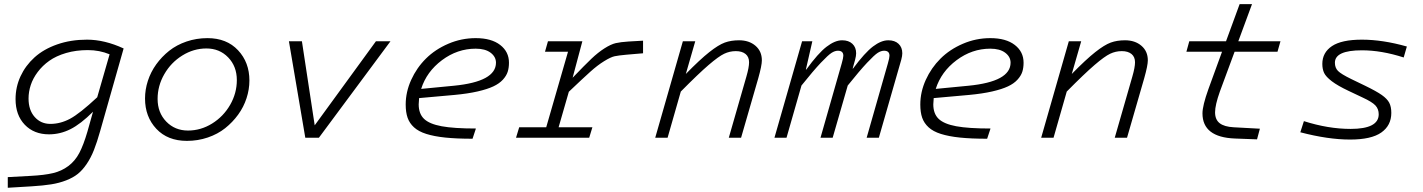

<svg xmlns="http://www.w3.org/2000/svg" viewBox="-20 -657 6791 916"><path d="M397 -28.8 423.8 -124Q365.2 -65.4 316.2 -40.8Q267.1 -16.1 213.9 -16.1Q142.1 -16.1 98.1 -62Q54.2 -107.9 54.2 -184.1Q54.2 -241.7 77.9 -293Q101.6 -344.2 144.8 -383.3Q188 -422.4 252.7 -445.1Q317.4 -467.8 395 -467.8Q479 -467.8 569.8 -425.8L458 -32.2Q442.9 21.5 428.2 58.6Q413.6 95.7 393.6 125.2Q373.5 154.8 351.3 172.6Q329.1 190.4 295.9 203.4Q262.7 216.3 224.6 222.4Q186.5 228.5 131.8 231.9L17.1 238.8V188L126 182.1Q191.9 178.7 232.9 168.9Q273.9 159.2 306.2 135Q338.4 110.8 358.4 72.8Q378.4 34.7 397 -28.8ZM116.2 -187Q116.2 -131.8 145.5 -98.9Q174.8 -65.9 220.2 -65.9Q268.1 -65.9 314 -90.3Q359.9 -114.7 443.8 -192.9L502.9 -397.9Q454.6 -418 398.9 -418Q342.8 -418 295.2 -404.1Q247.6 -390.1 215.1 -366.9Q182.6 -343.8 159.9 -313.5Q137.2 -283.2 126.7 -251.2Q116.2 -219.2 116.2 -187Z M969.7 -475.1Q1061.5 -475.1 1115.7 -417.2Q1169.9 -359.4 1169.9 -272.9Q1169.9 -230.5 1156.2 -188.5Q1142.6 -146.5 1116.2 -110.1Q1089.8 -73.7 1054.2 -45.4Q1018.6 -17.1 971.2 -1Q923.8 15.1 871.6 15.1Q779.8 15.1 725.8 -42.5Q671.9 -100.1 671.9 -187Q671.9 -229.5 685.5 -271.5Q699.2 -313.5 725.3 -349.9Q751.5 -386.2 787.1 -414.6Q822.8 -442.9 870.1 -459Q917.5 -475.1 969.7 -475.1ZM877 -34.2Q938 -34.2 991.9 -67.6Q1045.9 -101.1 1077.9 -156.7Q1109.9 -212.4 1109.9 -274.9Q1109.9 -340.3 1068.6 -383.1Q1027.3 -425.8 964.8 -425.8Q903.8 -425.8 849.9 -392.3Q795.9 -358.9 763.9 -303.2Q731.9 -247.6 731.9 -185.1Q731.9 -119.6 773.2 -76.9Q814.5 -34.2 877 -34.2Z M1358.4 -460H1420.4L1481.4 -59.1L1773.4 -460H1842.8L1501.5 0H1436.5Z M2250.5 -43.9 2234.4 4.9Q2158.2 4.9 2104.5 -0.7Q2050.8 -6.3 2013.7 -18.1Q1976.6 -29.8 1955.1 -49.6Q1933.6 -69.3 1924.6 -95.2Q1915.5 -121.1 1915.5 -158.2Q1915.5 -218.3 1941.7 -275.9Q1967.8 -333.5 2012 -377.4Q2056.2 -421.4 2118.7 -448.2Q2181.2 -475.1 2249.5 -475.1Q2324.2 -475.1 2366.2 -442.6Q2408.2 -410.2 2408.2 -357.9Q2408.2 -333.5 2402.1 -314.5Q2396 -295.4 2379.2 -276.9Q2362.3 -258.3 2333.7 -244.9Q2305.2 -231.4 2258.5 -220.7Q2211.9 -210 2148.4 -204.1L1979.5 -189Q1977.5 -169.4 1977.5 -159.2Q1977.5 -114.3 2003.2 -89.8Q2028.8 -65.4 2086.9 -54.7Q2145 -43.9 2250.5 -43.9ZM2249.5 -424.8Q2162.1 -424.8 2088.6 -369.9Q2015.1 -314.9 1989.3 -232.9L2145.5 -248Q2346.2 -267.6 2346.2 -357.9Q2346.2 -386.2 2320.6 -405.5Q2294.9 -424.8 2249.5 -424.8Z M2457 -49.8H2585.9L2689.9 -410.2H2580.1L2594.2 -460H2758.3L2711.9 -286.1Q2769.5 -346.2 2801.3 -376.5Q2833 -406.7 2863.8 -426.3Q2894.5 -445.8 2917.5 -451.2Q2940.4 -456.5 2979 -459L3047.9 -462.9V-402.8L2968.3 -396Q2930.7 -392.6 2912.4 -388.7Q2894 -384.8 2862.3 -365.2Q2830.6 -345.7 2796.4 -314.9Q2762.2 -284.2 2693.8 -219.2L2645 -49.8H2806.2L2791 0H2441.9Z M3296.9 -460 3252 -304.2Q3319.8 -373.5 3363.8 -408.2Q3407.7 -442.9 3437.7 -453.9Q3467.8 -464.8 3505.9 -464.8Q3553.7 -464.8 3584.2 -438.7Q3614.7 -412.6 3614.7 -369.1Q3614.7 -344.7 3597.7 -284.2L3515.6 0H3457L3541 -292Q3553.7 -335.9 3553.7 -359.9Q3553.7 -385.7 3536.9 -399.4Q3520 -413.1 3490.7 -413.1Q3461.4 -413.1 3435.1 -400.6Q3408.7 -388.2 3360.6 -346.9Q3312.5 -305.7 3228 -220.2L3165 0H3106L3237.8 -460Z M3855.5 -460 3824.7 -325.2H3826.7Q3882.8 -402.8 3923.1 -433.8Q3963.4 -464.8 3997.6 -464.8Q4028.8 -464.8 4046.6 -448Q4064.5 -431.2 4064.5 -402.8Q4064.5 -390.6 4059.6 -372.1L4047.9 -330.1H4049.8Q4106 -405.8 4145 -435.3Q4184.1 -464.8 4217.8 -464.8Q4249 -464.8 4266.8 -448Q4284.7 -431.2 4284.7 -402.8Q4284.7 -390.6 4279.8 -372.1L4172.9 0H4114.7L4215.8 -354Q4223.6 -381.3 4223.6 -391.1Q4223.6 -415 4197.8 -415Q4183.6 -415 4167.7 -405Q4151.9 -395 4116.5 -357.4Q4081.1 -319.8 4024.4 -249L3952.6 0H3894.5L3995.6 -354Q4003.4 -381.3 4003.4 -391.1Q4003.4 -415 3977.5 -415Q3963.4 -415 3947.5 -405Q3931.6 -395 3896.2 -357.7Q3860.8 -320.3 3803.7 -249L3732.4 0H3674.8L3806.6 -460Z M4705.6 -43.9 4689.5 4.9Q4613.3 4.9 4559.6 -0.7Q4505.9 -6.3 4468.8 -18.1Q4431.6 -29.8 4410.2 -49.6Q4388.7 -69.3 4379.6 -95.2Q4370.6 -121.1 4370.6 -158.2Q4370.6 -218.3 4396.7 -275.9Q4422.9 -333.5 4467 -377.4Q4511.2 -421.4 4573.7 -448.2Q4636.2 -475.1 4704.6 -475.1Q4779.3 -475.1 4821.3 -442.6Q4863.3 -410.2 4863.3 -357.9Q4863.3 -333.5 4857.2 -314.5Q4851.1 -295.4 4834.2 -276.9Q4817.4 -258.3 4788.8 -244.9Q4760.3 -231.4 4713.6 -220.7Q4667 -210 4603.5 -204.1L4434.6 -189Q4432.6 -169.4 4432.6 -159.2Q4432.6 -114.3 4458.3 -89.8Q4483.9 -65.4 4542 -54.7Q4600.1 -43.9 4705.6 -43.9ZM4704.6 -424.8Q4617.2 -424.8 4543.7 -369.9Q4470.2 -314.9 4444.3 -232.9L4600.6 -248Q4801.3 -267.6 4801.3 -357.9Q4801.3 -386.2 4775.6 -405.5Q4750 -424.8 4704.6 -424.8Z M5138.2 -460 5093.3 -304.2Q5161.1 -373.5 5205.1 -408.2Q5249 -442.9 5279.1 -453.9Q5309.1 -464.8 5347.2 -464.8Q5395 -464.8 5425.5 -438.7Q5456.1 -412.6 5456.1 -369.1Q5456.1 -344.7 5439 -284.2L5356.9 0H5298.3L5382.3 -292Q5395 -335.9 5395 -359.9Q5395 -385.7 5378.2 -399.4Q5361.3 -413.1 5332 -413.1Q5302.7 -413.1 5276.4 -400.6Q5250 -388.2 5201.9 -346.9Q5153.8 -305.7 5069.3 -220.2L5006.3 0H4947.3L5079.1 -460Z M5799.8 -220.2Q5776.9 -155.8 5776.9 -121.1Q5776.9 -86.4 5798.8 -69.3Q5820.8 -52.2 5865.7 -49.8L5990.7 -43L5977.1 7.8L5872.1 3.9Q5716.8 -2 5716.8 -116.2Q5716.8 -152.8 5745.1 -231.9L5810.1 -410.2H5640.1L5653.8 -460H5829.1L5894 -637.2H5953.1L5887.7 -460H6088.9L6074.7 -410.2H5870.1Z M6617.7 -118.2Q6617.7 -58.6 6570.1 -24.9Q6522.5 8.8 6420.9 8.8Q6316.4 8.8 6183.6 -25.9L6200.7 -79.1Q6316.9 -42 6423.8 -42Q6557.6 -42 6557.6 -111.8Q6557.6 -136.7 6542.2 -153.6Q6526.9 -170.4 6480.5 -191.9L6414.6 -223.1Q6361.8 -248 6333.7 -269.5Q6305.7 -291 6297.1 -309.1Q6288.6 -327.1 6288.6 -352.1Q6288.6 -406.2 6334.5 -437Q6380.4 -467.8 6477.5 -467.8Q6576.2 -467.8 6691.9 -435.1L6676.8 -382.8Q6570.8 -417 6477.5 -417Q6348.6 -417 6348.6 -357.9Q6348.6 -333.5 6363.3 -318.6Q6377.9 -303.7 6426.8 -279.8L6492.7 -248Q6546.9 -221.7 6572.5 -203.6Q6598.1 -185.5 6607.9 -166.7Q6617.7 -147.9 6617.7 -118.2Z"/></svg>

Font: IntelOne Mono Light
Style: Italic
Weight: 300
Italic angle: -16°
Designer: Fred Shallcrass
Foundry: Frere-Jones Type LLC
Version: Version 1.200;hotconv 1.1.0;makeotfexe 2.6.0;FJTRelease1.2